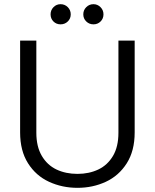

<svg xmlns="http://www.w3.org/2000/svg" viewBox="-20 -895 743 922"><path d="M76.6 -259V-700H154.5V-257.5Q154.5 -191.2 180.7 -146.6Q206.9 -102.1 251.3 -81Q295.7 -60 352 -60Q407.6 -60 452 -81Q496.4 -102.1 522.6 -146.3Q548.7 -190.4 548.7 -257.5V-700H626.7V-259Q626.7 -170.8 588.7 -110.9Q550.7 -51 488.1 -22Q425.5 7 352 7Q278.5 7 215.5 -22Q152.5 -51 114.6 -110.9Q76.6 -170.8 76.6 -259ZM222.9 -826.1Q222.9 -846.4 237 -860.7Q251.1 -874.9 270.7 -874.9Q291.2 -874.9 305.5 -860.7Q319.7 -846.4 319.7 -826Q319.7 -805.8 305.5 -791.9Q291.3 -778.1 270.8 -778.1Q250.4 -778.1 236.6 -791.9Q222.9 -805.8 222.9 -826.1ZM380 -826.1Q380 -846.4 394.3 -860.7Q408.5 -874.9 428.9 -874.9Q448.4 -874.9 462.6 -860.7Q476.9 -846.4 476.9 -826Q476.9 -805.8 463 -791.9Q449.2 -778.1 428.8 -778.1Q408.5 -778.1 394.3 -791.9Q380 -805.8 380 -826.1Z"/></svg>

Font: AF Albert Sans Medium
Style: Regular
Weight: 500
Designer: Andreas Rasmussen
Foundry: a.Foundry
Version: Version 1.300;Glyphs 3.2 (3231)